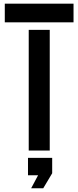

<svg xmlns="http://www.w3.org/2000/svg" viewBox="-20 -820 427 1046"><path d="M136.5 0V-657.3H251V0ZM6.1 -698.3V-800H380.6V-698.3ZM149.7 205.8 187.4 135H132.5V40H264.3V123.9L215.5 205.8Z"/></svg>

Font: Big Shoulders Stencil Text Thin
Style: Regular
Weight: 100
Designer: Patric King
Foundry: XO Type Co
Version: Version 2.001